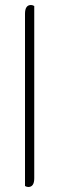

<svg xmlns="http://www.w3.org/2000/svg" viewBox="-20 -744 237 768"><path d="M80 0V-689Q80 -724 104 -724Q110 -724 117 -720V-31Q117 4 93 4Q87 4 80 0Z"/></svg>

Font: Thasadith
Style: Regular
Weight: 400
Designer: Cadson Demak Co.,Ltd.
Foundry: Cadson Demak Co.,Ltd.
Version: Version 1.000; ttfautohint (v1.6)